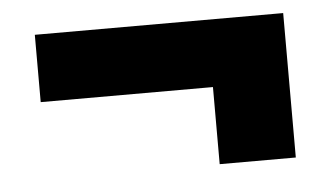

<svg xmlns="http://www.w3.org/2000/svg" viewBox="-33 -481 683 392"><g transform="rotate(-5 308.0 -285.0)"><path d="M50 -433V-295H403V-137H559V-433Z"/></g></svg>

Font: United Sans Black
Style: Regular
Weight: 900
Designer: Pablo Impallari, Rodrigo Fuenzalida (Modified by Dan O. Williams)
Version: Version 1.000;PS 001.000;hotconv 1.0.88;makeotf.lib2.5.64775